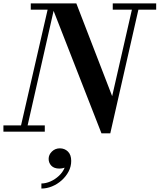

<svg xmlns="http://www.w3.org/2000/svg" viewBox="-56 -770 934 1123"><path d="M228.5 159.2Q228.5 134.8 247.7 116.2Q266.9 97.6 294.1 97.6Q322.1 97.6 341.3 116.4Q360.5 135.2 360.5 171.2Q360.5 204 345.3 233Q330.1 262 304.9 284.6Q279.7 307.2 248.7 320Q217.7 332.8 186.1 332.8V303.2Q211.7 303.2 239.1 291.2Q266.5 279.2 288.9 258.2Q311.3 237.2 322.1 210.8Q306.9 216 291.7 216Q260.5 216 244.5 199.4Q228.5 182.8 228.5 159.2ZM-36 -36.5H67L222.5 -713.5H124V-750H390.5L600 -207.5L715.5 -713.5H603.5V-750H857.5V-713.5H753.5L589 10H537.5L257.5 -706.5L105.5 -36.5H206V0H-36Z"/></svg>

Font: Bodoni* 06pt Medium
Style: Italic
Weight: 500
Italic angle: -13°
Version: Version 2.3